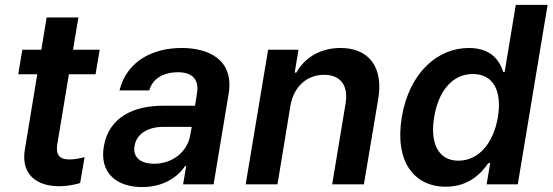

<svg xmlns="http://www.w3.org/2000/svg" viewBox="-20 -747 2239 778"><path d="M383.9 -545.5H275.9L297.6 -676.1H169L147.4 -545.5H70.3L54 -446H131L81 -142.8C63.2 -40.5 128.6 9.9 226.2 7.5C262.4 6.4 289.1 -0.7 304.7 -5.3L322.8 -110.4C297.2 -103.3 276.3 -100.9 260.7 -100.9C228.3 -100.9 203.8 -112.2 212.4 -164.1L259.2 -446H367.2Z M556.1 11C641.7 11 699.9 -29.1 730.5 -74.9H734.7L721.9 0H845.5L906.2 -365.1C930.4 -509.2 820 -552.6 716.3 -552.6C601.6 -552.6 495 -502.1 464.1 -380.7H584.9C597.7 -426.8 639.2 -454.2 701.7 -454.2C761.4 -454.2 786.9 -422.6 778.4 -370L770.2 -318.5H638.8C527 -318.5 421.2 -275.9 400.6 -153.1C382.8 -46.2 452.4 11 556.1 11ZM525.2 -155.2C532.7 -204.9 579.2 -233 643.1 -233H757.1L750 -195.7C739 -134.6 681.8 -83.5 604.8 -83.5C551.1 -83.5 517.4 -108.3 525.2 -155.2Z M1157 -319.6C1170.8 -398.4 1225.9 -443.9 1293.3 -443.9C1360.4 -443.9 1392.4 -399.9 1380.3 -327.4L1326 0H1454.5L1512.8 -347.3C1534.4 -478.3 1471.6 -552.6 1360.1 -552.6C1278.4 -552.6 1214.8 -513.8 1180.8 -452.8H1174L1189.6 -545.5H1066.4L975.5 0H1104.4Z M1786.6 9.6C1880 9.6 1931.5 -46.2 1958.5 -85.9H1966.3L1951.7 0H2078.1L2198.9 -727.3H2070L2024.9 -455.3H2019.5C2006.4 -494.7 1975.9 -552.6 1879.6 -552.6C1753.9 -552.6 1638.5 -453.8 1608 -272C1578.5 -92.3 1657.7 9.6 1786.6 9.6ZM1739.3 -272.7C1756 -374.3 1810.4 -447.1 1896 -447.1C1979 -447.1 2014.9 -378.6 1997.5 -272.7C1979.8 -166.9 1919.7 -95.9 1837.7 -95.9C1753.2 -95.9 1722.3 -170.5 1739.3 -272.7Z"/></svg>

Font: Margiela Sans Semi Bold
Style: Italic
Weight: 600
Italic angle: -9.39999°
Designer: Stefan Endress, Andreas Faust
Version: Version 1.100;FEAKit 1.0